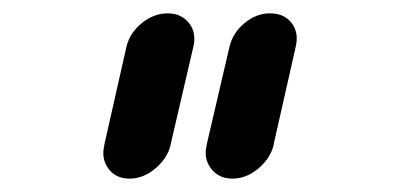

<svg xmlns="http://www.w3.org/2000/svg" viewBox="-20 -708 600 287"><path d="M230 -688Q231 -688 231 -688Q251 -688 262.5 -673.5Q274 -659 269 -638L235 -492Q235 -492 235 -491Q230 -471 212 -456Q194 -441 173.5 -441Q153 -441 142 -456Q131 -471 136 -491Q136 -492 136 -492Q136 -492 169 -638Q169 -638 169 -638Q174 -659 192 -673.5Q210 -688 230 -688ZM383 -688Q384 -688 384 -688Q405 -688 416 -673.5Q427 -659 422 -638L389 -492Q389 -492 389 -491Q384 -471 366 -456Q348 -441 327.5 -441Q307 -441 295.5 -456Q284 -471 289 -491Q289 -492 289 -492Q289 -492 323 -638Q323 -638 323 -638Q328 -659 345.5 -673.5Q363 -688 383 -688Z"/></svg>

Font: Brass Mono
Style: Italic
Weight: 400
Italic angle: -13°
Monospace: yes
Version: Version 1.100; ttfautohint (v1.8.3) -l 8 -r 50 -G 200 -x 14 